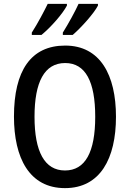

<svg xmlns="http://www.w3.org/2000/svg" viewBox="-20 -960 670 990"><path d="M485 -931V-940H385C370 -906 333 -838 304 -792V-780H355C397 -816 464 -890 485 -931ZM325 -931V-940H226C209 -905 175 -840 144 -792V-780H194C243 -820 303 -889 325 -931ZM578 -358C578 -573 497 -725 316 -725C139 -725 52 -595 52 -359C52 -146 131 10 315 10C497 10 578 -143 578 -358ZM158 -358C158 -537 209 -635 316 -635C421 -635 471 -539 471 -358C471 -176 420 -81 315 -81C210 -81 158 -178 158 -358Z"/></svg>

Font: Noto Sans Arabic Cond Med
Style: Regular
Weight: 500
Width: 3
Designer: Monotype Design Team, Nadine Chahine, Nizar Qandah and Khaled Hosny
Foundry: Monotype Imaging Inc.
Version: Version 2.012